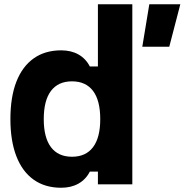

<svg xmlns="http://www.w3.org/2000/svg" viewBox="-20 -868 869 904"><path d="M268 16Q192 16 138.5 -22Q85 -60 57 -132.5Q29 -205 29 -307Q29 -411 57 -483Q85 -555 138.5 -593Q192 -631 268 -631Q315 -631 349.5 -611.5Q384 -592 403 -555H441V-848H603V0H441V-60H403Q384 -23 349.5 -3.5Q315 16 268 16ZM452 -307Q452 -395 418 -440Q384 -485 319 -485Q254 -485 220 -440Q186 -395 186 -307Q186 -220 220 -175Q254 -130 319 -130Q384 -130 418 -175Q452 -220 452 -307ZM650 -648 683 -848H829L777 -648Z"/></svg>

Font: Martian Mono SemiExpanded
Style: Bold
Weight: 700
Width: 6
Designer: Roman Shamin
Foundry: Evil Martians
Version: Version 1.000